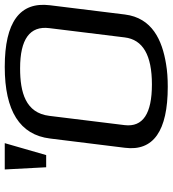

<svg xmlns="http://www.w3.org/2000/svg" viewBox="20 -718 709 788"><g transform="rotate(-90 374.0 -324.5)"><path d="M746 -474C761 -597 677 -659 493 -659C312 -659 214 -597 199 -473L161 -166C146 -49 230 10 411 10C445 10 476 8 505 3C603 -13 694 -54 708 -166ZM487 -596C607 -596 662 -556 652 -476L614 -167C605 -92 541 -55 421 -55C301 -55 245 -92 254 -167L292 -476C304 -574 389 -596 487 -596ZM131 -489 180 -659H72L81 -489Z"/></g></svg>

Font: Gamestation Display
Style: Italic
Weight: 400
Designer: Jonas Hecksher
Foundry: Jonas Hecksher, Playtypeª, e-types AS
Version: Version 1.003